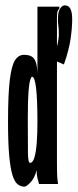

<svg xmlns="http://www.w3.org/2000/svg" viewBox="-20 -688 290 718"><path d="M71 10Q58 10 46.5 1.5Q35 -7 27 -32Q19 -57 14.5 -105Q10 -153 10 -232Q10 -334 16.5 -388Q23 -442 36 -462.5Q49 -483 70 -483Q98 -483 108.5 -467Q119 -451 120 -413V-663H202V-656Q196 -650 194.5 -643Q193 -636 193 -619V-514Q200 -541 200 -561Q200 -582 198 -592.5Q196 -603 197 -628Q198 -646 205.5 -657Q213 -668 223 -668Q250 -668 250 -616Q250 -585 244 -543Q238 -501 219 -447L193 -458V-74Q193 -55 193.5 -37Q194 -19 197 0H126Q123 -11 120 -22Q117 -33 117 -52Q110 -23 94.5 -6.5Q79 10 71 10ZM92 -79Q103 -79 109 -100Q115 -121 117.5 -155.5Q120 -190 120 -230Q120 -401 100 -401Q97 -401 93 -389Q89 -377 86.5 -344Q84 -311 84 -247Q84 -154 84.5 -116.5Q85 -79 92 -79Z"/></svg>

Font: Inconsolata UltraCondensed Black
Style: Regular
Weight: 900
Width: 1
Monospace: yes
Designer: Raph Levien, Cyreal, Brenton Simpson
Foundry: Raph Levien, Cyreal, Google
Version: Version 3.001; ttfautohint (v1.8.2.53-6de2)